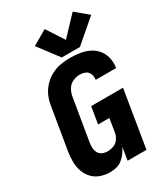

<svg xmlns="http://www.w3.org/2000/svg" viewBox="-237 -1095 1061 1210"><g transform="rotate(-30 294.0 -489.5)"><path d="M197 8Q220 8 242.5 2.5Q265 -3 284.5 -18Q304 -33 318 -52.5Q332 -72 342 -93L327 0H464L532 -413H300L280 -291H362L346 -192Q342 -170 328 -150Q314 -130 292 -122Q270 -114 248 -114Q229 -114 211.5 -121.5Q194 -129 185 -145Q176 -161 175 -180Q174 -199 177 -219L228 -524Q232 -549 245.5 -573Q259 -597 284.5 -609Q310 -621 335 -621Q357 -621 376 -613Q395 -605 403 -585.5Q411 -566 408 -545L407 -542H556L557 -548Q562 -584 553.5 -618Q545 -652 523.5 -677.5Q502 -703 471.5 -717.5Q441 -732 406 -737.5Q371 -743 335 -743Q301 -743 266.5 -737Q232 -731 199.5 -714Q167 -697 141.5 -670Q116 -643 101.5 -610.5Q87 -578 82 -544L31 -239Q25 -202 25.5 -166Q26 -130 37 -97.5Q48 -65 71.5 -40Q95 -15 128 -3.5Q161 8 197 8ZM293 -771H425L588 -911L497 -987L371 -854L289 -980L182 -918Z"/></g></svg>

Font: Iosevka Sparkle Heavy
Style: Italic
Weight: 900
Italic angle: -9°
Designer: Belleve Invis
Foundry: Belleve Invis
Version: Version 4.5.0; ttfautohint (v1.8.3)